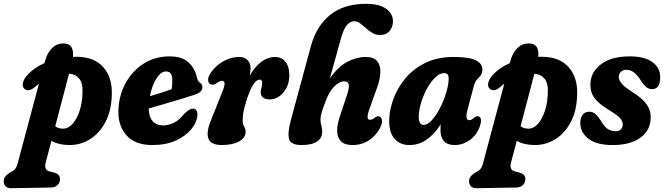

<svg xmlns="http://www.w3.org/2000/svg" viewBox="-106 -752 3486 1008"><path d="M73 -292Q58 -279.5 43.8 -278.5Q29.5 -277.5 20.5 -287.5Q9 -300 15.5 -321.2Q22 -342.5 41 -361.5Q74.5 -397.5 127.5 -420.5L130.5 -431.5Q142 -475 167 -499.5Q192 -524 227 -524Q284 -524 277 -453.5Q285.5 -454 294 -454Q388 -454 436.2 -399.5Q484.5 -345 481 -255.5Q479 -171 447.8 -111.8Q416.5 -52.5 366.8 -21.5Q317 9.5 259.5 9.5Q203.5 9.5 164 -12.5L134 101Q123.5 140 154 148L178 154Q209 162.5 209 187.5Q209 207.5 195.5 220Q182 232.5 160.5 232.5L-47 236Q-66 236.5 -76.2 226.2Q-86.5 216 -86.5 198.5Q-86.5 173.5 -51.5 152.5Q-33.5 144 -26.2 134.5Q-19 125 -14.5 110.5L98.5 -312.5Q85.5 -303 73 -292ZM327 -262.5Q330 -315 310 -339Q290 -363 256.5 -365L184 -89Q200.5 -76.5 225.5 -76.5Q252 -76.5 274.5 -101.2Q297 -126 311.2 -168.2Q325.5 -210.5 327 -262.5Z M930.5 -146.5Q928 -110.5 899 -74.5Q870 -38.5 817.8 -14.5Q765.5 9.5 694 9.5Q603 9.5 558.2 -41.2Q513.5 -92 515.5 -170Q517.5 -249 552.5 -314Q587.5 -379 647.5 -417.5Q707.5 -456 785 -456Q848.5 -456 882.5 -425.5Q916.5 -395 927.5 -347Q931 -333 934.2 -327.8Q937.5 -322.5 943 -318.5Q956 -310 956.5 -295.5Q957 -282.5 947.5 -272Q938 -261.5 912 -253.5Q882 -243.5 840.5 -231Q799 -218.5 755.2 -205.8Q711.5 -193 675 -182.5Q675 -140 694.8 -116.8Q714.5 -93.5 750.5 -93.5Q778 -93.5 806.5 -107.2Q835 -121 858 -151Q892.5 -186.5 913 -181Q923.5 -178 927.5 -168.5Q931.5 -159 930.5 -146.5ZM765 -377Q739 -377 715.2 -339.8Q691.5 -302.5 681 -247Q710.5 -255.5 741 -265.2Q771.5 -275 795 -283.5Q798.5 -303.5 798.5 -333Q798.5 -377 765 -377Z M1008 -307.5Q991 -308 987.2 -325.8Q983.5 -343.5 998 -366Q1022.5 -404.5 1064 -428.8Q1105.5 -453 1149 -453Q1178 -453 1193.8 -436.5Q1209.5 -420 1209.5 -393Q1209.5 -377.5 1205 -355.5Q1264 -453 1338 -453Q1372.5 -453 1392.8 -427.5Q1413 -402 1413 -357Q1413 -320 1398.2 -291.2Q1383.5 -262.5 1360.2 -246.2Q1337 -230 1312 -230Q1284.5 -230 1273.8 -240.5Q1263 -251 1263 -266Q1263 -280 1266.8 -291.8Q1270.5 -303.5 1270.5 -318Q1270.5 -334 1256.5 -334Q1241 -334 1223.5 -307.8Q1206 -281.5 1187.5 -222.5Q1176 -186.5 1172 -163.5Q1168 -140.5 1168 -120Q1168 -99 1175.8 -87Q1183.5 -75 1183.5 -60Q1183.5 -28.5 1149 -9.5Q1114.5 9.5 1058.5 9.5Q1001 9.5 988.2 -24.2Q975.5 -58 1002 -121.5L1060 -267Q1074 -301 1073 -314.5Q1072 -328 1059 -328Q1048 -328 1027 -312.5Q1017 -306.5 1008 -307.5Z M1600 -211.5Q1586 -174 1581.2 -156Q1576.5 -138 1576.5 -123Q1576.5 -107 1581 -92.8Q1585.5 -78.5 1585.5 -60Q1585.5 -27 1558.2 -8.8Q1531 9.5 1477 9.5Q1420 9.5 1411.5 -22.5Q1403 -54.5 1421 -121.5L1526.5 -511Q1555 -615 1627 -673.5Q1699 -732 1816 -732Q1885 -732 1921 -706.2Q1957 -680.5 1957 -640Q1957 -610 1939 -589Q1921 -568 1889 -568Q1867.5 -568 1849.2 -579Q1831 -590 1815.2 -604.2Q1799.5 -618.5 1784.5 -629.5Q1769.5 -640.5 1754.5 -640.5Q1733 -640.5 1715.8 -621.2Q1698.5 -602 1684 -550L1625.5 -340Q1669.5 -402.5 1717.8 -427.8Q1766 -453 1814 -453Q1855 -453 1873.5 -431.5Q1892 -410 1891 -373.2Q1890 -336.5 1873.5 -291.5L1832.5 -176.5Q1813 -123 1837 -123Q1849 -123 1864.5 -136Q1873.5 -143 1880.5 -141.5Q1893.5 -141 1898.5 -124.8Q1903.5 -108.5 1889 -79.5Q1867.5 -39 1830 -14.8Q1792.5 9.5 1745 9.5Q1704 9.5 1684.8 -9.5Q1665.5 -28.5 1664.2 -61Q1663 -93.5 1676 -133.5L1718 -261.5Q1728 -291.5 1724.8 -308.2Q1721.5 -325 1701 -325Q1674 -325 1646.2 -295.2Q1618.5 -265.5 1600 -211.5Z M2348.5 -176.5Q2333.5 -121 2358.5 -121Q2369.5 -121 2385.5 -136Q2393.5 -142.5 2401 -141.5Q2430.5 -140.5 2412.5 -86.5Q2396 -41.5 2359.5 -16Q2323 9.5 2281 9.5Q2242.5 9.5 2224.5 -11.2Q2206.5 -32 2206.5 -68.5Q2206.5 -84 2207.5 -99Q2138 9.5 2043.5 9.5Q1993.5 9.5 1964 -25.2Q1934.5 -60 1937.5 -129.5Q1940 -181 1961.2 -237.2Q1982.5 -293.5 2023.8 -342.5Q2065 -391.5 2127.8 -422.2Q2190.5 -453 2276.5 -453Q2361 -453 2395.5 -433.8Q2430 -414.5 2426 -380.5Q2424 -363 2415.8 -353.8Q2407.5 -344.5 2397.8 -333.8Q2388 -323 2382 -301.5ZM2093 -150.5Q2090.5 -123 2097.8 -109.5Q2105 -96 2117 -96Q2138 -96 2161 -121Q2184 -146 2203.8 -184.5Q2223.5 -223 2236.2 -264.5Q2249 -306 2249.5 -339Q2250 -352.5 2244.8 -360.2Q2239.5 -368 2225 -368Q2203.5 -368 2181.5 -347.8Q2159.5 -327.5 2140.2 -294.8Q2121 -262 2108.2 -224Q2095.5 -186 2093 -150.5Z M2516 -292Q2501 -279.5 2486.8 -278.5Q2472.5 -277.5 2463.5 -287.5Q2452 -300 2458.5 -321.2Q2465 -342.5 2484 -361.5Q2517.5 -397.5 2570.5 -420.5L2573.5 -431.5Q2585 -475 2610 -499.5Q2635 -524 2670 -524Q2727 -524 2720 -453.5Q2728.5 -454 2737 -454Q2831 -454 2879.2 -399.5Q2927.5 -345 2924 -255.5Q2922 -171 2890.8 -111.8Q2859.5 -52.5 2809.8 -21.5Q2760 9.5 2702.5 9.5Q2646.5 9.5 2607 -12.5L2577 101Q2566.5 140 2597 148L2621 154Q2652 162.5 2652 187.5Q2652 207.5 2638.5 220Q2625 232.5 2603.5 232.5L2396 236Q2377 236.5 2366.8 226.2Q2356.5 216 2356.5 198.5Q2356.5 173.5 2391.5 152.5Q2409.5 144 2416.8 134.5Q2424 125 2428.5 110.5L2541.5 -312.5Q2528.5 -303 2516 -292ZM2770 -262.5Q2773 -315 2753 -339Q2733 -363 2699.5 -365L2627 -89Q2643.5 -76.5 2668.5 -76.5Q2695 -76.5 2717.5 -101.2Q2740 -126 2754.2 -168.2Q2768.5 -210.5 2770 -262.5Z M3125 -63Q3144.5 -63 3154 -73.5Q3163.5 -84 3163.5 -99Q3163.5 -114.5 3150.5 -130.5Q3137.5 -146.5 3092.5 -173.5Q3035.5 -207.5 3013.2 -239.5Q2991 -271.5 2994 -318.5Q2998.5 -378.5 3052.8 -417.2Q3107 -456 3200 -456Q3278.5 -456 3319.2 -426Q3360 -396 3360 -347Q3360 -284 3318 -284Q3301 -284 3287.8 -294Q3274.5 -304 3258 -330Q3241.5 -356 3223.5 -370.8Q3205.5 -385.5 3182 -385.5Q3163.5 -385.5 3153 -374.5Q3142.5 -363.5 3142.5 -347.5Q3142.5 -332.5 3156.8 -314.5Q3171 -296.5 3212 -270Q3258 -241.5 3280.2 -215Q3302.5 -188.5 3307.5 -162.5Q3312.5 -136.5 3308 -109.5Q3298.5 -55 3246.5 -22.8Q3194.5 9.5 3111.5 9.5Q3025 9.5 2982.8 -24Q2940.5 -57.5 2940.5 -106Q2940.5 -134 2953 -149.8Q2965.5 -165.5 2988.5 -165.5Q3006.5 -165.5 3021 -152.2Q3035.5 -139 3050 -116Q3067.5 -86 3085.2 -74.5Q3103 -63 3125 -63Z"/></svg>

Font: Fraunces 144pt S100
Style: Bold Italic
Weight: 700
Italic angle: -16°
Version: Version 1.000; ttfautohint (v1.8.3)